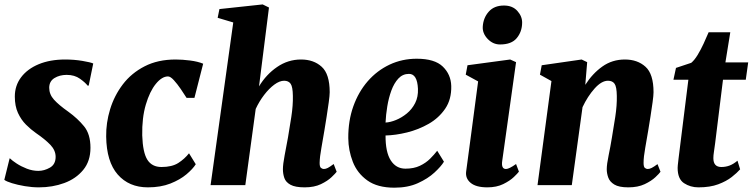

<svg xmlns="http://www.w3.org/2000/svg" viewBox="-20 -837 3403 868"><path d="M381 -450H376Q366 -463.5 341.5 -481Q317 -498.5 281.5 -498.5Q249.5 -498.5 226 -484Q202.5 -469.5 202.5 -440Q202.5 -410.5 224 -386.5Q245.5 -362.5 289.5 -331.5Q331 -301.5 360 -266Q389 -230.5 389 -169Q389 -108.5 356.2 -68.8Q323.5 -29 270.5 -9.5Q217.5 10 156 10Q124.5 10 92 4.5Q59.5 -1 34.2 -8.8Q9 -16.5 -0.5 -24L23.5 -121H25Q35 -111 55.2 -97.8Q75.5 -84.5 101.2 -74.5Q127 -64.5 153.5 -64.5Q180 -64.5 205.8 -79.2Q231.5 -94 231.5 -128Q231.5 -157.5 207.5 -182.5Q183.5 -207.5 142.5 -235.5Q119.5 -251.5 97.5 -273.5Q75.5 -295.5 61.2 -326.5Q47 -357.5 47 -400.5Q47 -450 75.5 -487.8Q104 -525.5 155.2 -546.8Q206.5 -568 274.5 -568Q315 -568 352.2 -561.8Q389.5 -555.5 401.5 -550Z M823.5 -394.5Q812.5 -412 797 -434.8Q781.5 -457.5 766 -474.5Q750.5 -491.5 739.5 -491.5Q712 -491.5 684.5 -457.8Q657 -424 639.2 -364Q621.5 -304 623 -225Q625.5 -147.5 646.2 -114.8Q667 -82 710 -82Q757.5 -82 786 -100.2Q814.5 -118.5 834.5 -144L865 -94.5Q852 -73.5 823 -49Q794 -24.5 750.2 -7.2Q706.5 10 648.5 10Q563 10 512.2 -48Q461.5 -106 460 -219.5Q459 -281.5 477.8 -343Q496.5 -404.5 535.2 -455.5Q574 -506.5 633.8 -537.2Q693.5 -568 774 -568Q804 -568 839.2 -563.5Q874.5 -559 898.5 -549L859 -394.5Z M1151 -446.5Q1183.5 -500.5 1232.8 -534.2Q1282 -568 1341 -568Q1398 -568 1434.2 -535.2Q1470.5 -502.5 1470.5 -420Q1470.5 -405.5 1466.2 -374.5Q1462 -343.5 1456.5 -308.8Q1451 -274 1446.5 -247Q1440.5 -209.5 1433 -168.5Q1425.5 -127.5 1425 -100.5Q1425 -82.5 1431.2 -77.8Q1437.5 -73 1444 -73Q1452.5 -73 1461.8 -77.8Q1471 -82.5 1488.5 -95.5L1502 -60.5Q1497 -53.5 1479 -36.2Q1461 -19 1430.8 -4.5Q1400.5 10 1357.5 10Q1314.5 10 1293.2 -1.8Q1272 -13.5 1265.5 -32.2Q1259 -51 1259 -72Q1259 -94 1266.8 -134.8Q1274.5 -175.5 1282 -216Q1289 -256 1297 -308.5Q1305 -361 1304 -403.5Q1303.5 -444.5 1294 -458.2Q1284.5 -472 1264.5 -472Q1244 -472 1220.2 -454.5Q1196.5 -437 1174.2 -408Q1152 -379 1136 -344.5L1089 0H932L1034.5 -735.5L964 -756.5L972 -796L1167.5 -817L1196 -803Z M1987 -106Q1974 -84.5 1944.2 -57Q1914.5 -29.5 1869.2 -9Q1824 11.5 1763 11.5Q1686.5 11.5 1640.8 -21.2Q1595 -54 1575 -105.5Q1555 -157 1554.5 -212.5Q1554 -290.5 1577.2 -356Q1600.5 -421.5 1642.5 -469.8Q1684.5 -518 1741.2 -544.8Q1798 -571.5 1864 -571.5Q1945 -571.5 1981.8 -536Q2018.5 -500.5 2020 -448.5Q2021.5 -388 1992.8 -345.8Q1964 -303.5 1918 -277.2Q1872 -251 1820 -238.2Q1768 -225.5 1723 -224.5Q1722.5 -149.5 1746.5 -112Q1770.5 -74.5 1813 -74.5Q1851 -74.5 1878.2 -87.5Q1905.5 -100.5 1924.5 -119.5Q1943.5 -138.5 1956.5 -155.5ZM1829 -503Q1800.5 -503 1781 -482Q1761.5 -461 1749.2 -427.5Q1737 -394 1730.8 -355.8Q1724.5 -317.5 1723 -283Q1744.5 -284 1770.2 -294.5Q1796 -305 1819.2 -324Q1842.5 -343 1856.8 -371Q1871 -399 1869.5 -435.5Q1866.5 -503 1829 -503Z M2183 10Q2132 10 2107.5 -10.5Q2083 -31 2087.5 -62.5Q2095.5 -120.5 2109.2 -224.8Q2123 -329 2141.5 -469L2085.5 -499.5L2093.5 -542L2286.5 -568L2313 -556L2250.5 -110Q2245 -73 2267.5 -73Q2281.5 -73 2313 -95.5L2326 -61Q2320.5 -53.5 2302.8 -36.5Q2285 -19.5 2255 -4.8Q2225 10 2183 10ZM2240.5 -636Q2208.5 -636 2184.5 -661.2Q2160.5 -686.5 2162.5 -717Q2165 -756.5 2189.5 -784.2Q2214 -812 2258.5 -812Q2297 -812 2319 -787.5Q2341 -763 2340.5 -734Q2340 -693.5 2316.2 -664.8Q2292.5 -636 2240.5 -636Z M2626 -453.5Q2658.5 -504.5 2703 -536.2Q2747.5 -568 2805 -568Q2862 -568 2898.2 -535.2Q2934.5 -502.5 2934.5 -420Q2934.5 -405.5 2930.2 -374.5Q2926 -343.5 2920.5 -308.8Q2915 -274 2910.5 -247Q2904.5 -209.5 2897 -168.5Q2889.5 -127.5 2889.5 -100.5Q2889.5 -82.5 2895.5 -77.8Q2901.5 -73 2908 -73Q2916.5 -73 2926 -77.8Q2935.5 -82.5 2952.5 -95L2966 -60.5Q2961 -53 2943 -36Q2925 -19 2894.5 -4.5Q2864 10 2820.5 10Q2778 10 2757.2 -2.8Q2736.5 -15.5 2729.8 -34.5Q2723 -53.5 2723 -72Q2723 -94 2731.5 -134.8Q2740 -175.5 2746.5 -216Q2753.5 -256 2761.5 -308.5Q2769.5 -361 2768.5 -403.5Q2768 -444.5 2758.5 -458.2Q2749 -472 2728.5 -472Q2699.5 -472 2668 -436.8Q2636.5 -401.5 2613.5 -352.5L2565 0H2410L2473 -470.5L2421 -499.5L2429 -542L2609.5 -568L2634.5 -556Z M3213 -189.5Q3210 -165.5 3207.5 -150Q3205 -134.5 3205 -122Q3205 -82 3241 -82Q3260.5 -82 3278 -88.5Q3295.5 -95 3314 -110.5L3326 -71.5Q3312 -55.5 3287.8 -36.5Q3263.5 -17.5 3226.8 -3.8Q3190 10 3137.5 10Q3101 10 3072.2 -9Q3043.5 -28 3043.5 -78Q3043.5 -81.5 3044.2 -90Q3045 -98.5 3047.8 -121.8Q3050.5 -145 3056.5 -192L3092 -476.5H3024.5L3036 -530L3105 -553Q3119.5 -565 3133.8 -588.5Q3148 -612 3160.8 -639.5Q3173.5 -667 3183.5 -691H3281.5L3259.5 -555H3362.5L3351.5 -476.5H3248.5Z"/></svg>

Font: Merriweather Black
Style: Italic
Weight: 900
Italic angle: -7.8°
Designer: Eben Sorkin
Foundry: Eben Sorkin
Version: Version 2.200;gftools[0.9.31]